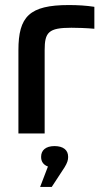

<svg xmlns="http://www.w3.org/2000/svg" viewBox="-20 -529 400 761"><path d="M263 -419C284 -419 322 -418 354 -415V-502C321 -507 288 -509 253 -509C96 -509 53 -463 53 -330V0H157V-330C157 -401 172 -419 263 -419ZM139 212H185L236 134C247 116 250 105 250 94V92C250 66 231 50 196 50C161 50 143 67 143 92V94C143 112 153 125 170 131Z"/></svg>

Font: LT Wave Text Medium
Style: Regular
Weight: 500
Designer: Daniel Lyons
Version: Version 2.5 (Glyphs App)